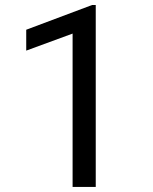

<svg xmlns="http://www.w3.org/2000/svg" viewBox="-20 -734 602 754"><path d="M356 0H265.1V-602.1L83 -535.2V-617.2L341.8 -714.4H356Z"/></svg>

Font: Roboto
Style: Regular
Weight: 400
Designer: Google
Version: Version 2.001047; 2015